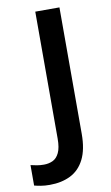

<svg xmlns="http://www.w3.org/2000/svg" viewBox="-175 -764 587 1017"><g transform="rotate(-10 118.5 -255.5)"><path d="M8 203Q-19 203 -39.5 199.5Q-60 196 -75 192V82Q-59 86 -41.5 89Q-24 92 -4 92Q22 92 43.5 82Q65 72 78 45Q91 18 91 -31V-714H221V-34Q221 50 194.5 102.5Q168 155 120 179Q72 203 8 203Z"/></g></svg>

Font: Noto Sans NKo Unjoined SemiBold
Style: Regular
Weight: 600
Designer: Monotype Design Team
Foundry: Monotype Imaging Inc.
Version: Version 2.004